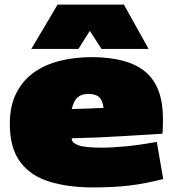

<svg xmlns="http://www.w3.org/2000/svg" viewBox="-20 -810 766 840"><path d="M388 10Q278 10 195.5 -15.5Q113 -41 68 -102Q23 -163 23 -268Q23 -347 51.5 -403Q80 -459 129 -493.5Q178 -528 242.5 -544Q307 -560 380 -560Q540 -560 616.5 -495.5Q693 -431 693 -290Q693 -278 692.5 -258.5Q692 -239 691 -225Q619 -221 519.5 -214.5Q420 -208 294 -205Q294 -205 294 -201Q295 -185 323 -174.5Q351 -164 425 -164Q472 -164 532.5 -170Q593 -176 666 -189L694 -27Q619 -7 547.5 1.5Q476 10 388 10ZM294 -333Q326 -334 363 -335Q400 -336 433 -338Q429 -371 414 -385Q399 -399 366 -399Q337 -399 320 -384.5Q303 -370 294 -333ZM117 -596 232 -790H522L630 -596H424L373 -675L323 -596Z"/></svg>

Font: Georama Expanded Black
Style: Regular
Weight: 900
Width: 7
Designer: Jean-Baptiste Levee
Foundry: Production Type
Version: Version 1.000